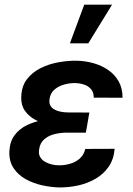

<svg xmlns="http://www.w3.org/2000/svg" viewBox="-20 -800 577 830"><path d="M240.2 -287.6 361.8 -287.1 351.1 -226.6H268.1Q242.7 -226.6 216.8 -220.5Q190.9 -214.4 171.9 -198.5Q152.8 -182.6 148.9 -152.8Q146 -134.8 153.3 -121.8Q160.6 -108.9 173.8 -101.1Q187 -93.3 202.9 -89.4Q218.8 -85.4 233.9 -85.4Q257.8 -85 282.2 -91.8Q306.6 -98.6 324.7 -114.5Q342.8 -130.4 348.6 -156.2L475.6 -156.7Q471.7 -110.8 449.5 -78.9Q427.2 -46.9 392.3 -26.9Q357.4 -6.8 316.7 2Q275.9 10.7 235.4 10.3Q200.2 9.3 162.1 1Q124 -7.3 91.3 -25.4Q58.6 -43.5 38.8 -73Q19 -102.5 20.5 -145.5Q22.5 -188.5 43.5 -216.1Q64.5 -243.7 97.2 -259.3Q129.9 -274.9 167.5 -281.2Q205.1 -287.6 240.2 -287.6ZM355.5 -252 249.5 -252.4Q221.7 -253.4 190.4 -260.5Q159.2 -267.6 131.8 -282.5Q104.5 -297.4 87.6 -321.3Q70.8 -345.2 71.8 -379.9Q72.8 -426.3 95.9 -456.8Q119.1 -487.3 155.3 -505.4Q191.4 -523.4 232.9 -530.8Q274.4 -538.1 312 -537.6Q349.1 -536.6 384 -526.9Q418.9 -517.1 447.5 -497.6Q476.1 -478 492.9 -448.2Q509.8 -418.5 509.8 -377.4L385.3 -377.9Q385.3 -400.9 373.3 -414.8Q361.3 -428.7 342 -434.8Q322.8 -440.9 301.8 -440.9Q280.3 -440.9 256.6 -434.3Q232.9 -427.7 215.3 -412.6Q197.8 -397.5 194.3 -372.6Q191.4 -355.5 197.5 -344.2Q203.6 -333 215.1 -326.7Q226.6 -320.3 241 -317.4Q255.4 -314.5 269 -314L366.2 -313.5ZM282.2 -612.8 344.2 -779.8H464.4L361.8 -612.8Z"/></svg>

Font: Roboto SemiBold
Style: Italic
Weight: 600
Designer: Christian Robertson
Foundry: Google
Version: Version 3.009; 2024